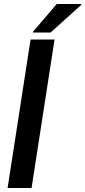

<svg xmlns="http://www.w3.org/2000/svg" viewBox="-20 -941 427 961"><path d="M18 0ZM18 0 133 -743H253L138 0ZM145 -778ZM145 -778 146 -783 264 -921H387L386 -916L233 -778Z"/></svg>

Font: Azeri Sans SemiBold
Style: Italic
Weight: 600
Designer: Hector Gatti & Omnibus-Type (original fonts) / Cristiano Sobral (main changes and remastering)
Foundry: Omnibus-Type
Version: Version 0.07;August 21, 2020;FontCreator 13.0.0.2681 64-bit;